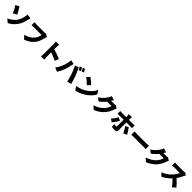

<svg xmlns="http://www.w3.org/2000/svg" viewBox="1109 -4290 7802 7802"><g transform="rotate(45 5010.0 -389.0)"><path d="M232 -71Q446 -161 568 -334Q646 -444 683 -623Q700 -703 698 -765L895 -738Q878 -681 860 -600Q812 -393 720 -252Q591 -54 377 54ZM235 -765Q310 -659 410 -466L249 -375Q160 -570 78 -684Z M1905 -666Q1896 -648 1879 -586Q1817 -345 1728 -224Q1582 -27 1321 57L1189 -88Q1441 -144 1582 -319Q1667 -424 1692 -577H1252Q1187 -577 1122 -572V-743Q1192 -734 1252 -734H1693Q1750 -734 1785 -743Z M2812 -214Q2686 -279 2468 -357V-100Q2468 -48 2479 51H2289Q2301 -23 2301 -100V-671Q2301 -744 2289 -801H2478Q2468 -706 2468 -671V-534Q2722 -461 2881 -383Z M3788 -808Q3820 -761 3866 -671L3771 -631Q3716 -738 3694 -770ZM3911 -856Q3952 -796 3990 -720L3896 -680Q3854 -766 3817 -818ZM3271 -702 3448 -665Q3430 -600 3421 -550Q3397 -420 3339 -256Q3282 -94 3192 36L3021 -36Q3119 -164 3178 -317Q3254 -513 3271 -702ZM3527 -664 3689 -716Q3761 -582 3838 -382Q3902 -216 3952 -29L3771 30Q3721 -192 3672 -328Q3604 -523 3527 -664Z M4299 -776Q4461 -666 4559 -561L4435 -434Q4328 -551 4184 -653ZM4151 -112Q4365 -141 4525 -234Q4790 -387 4907 -634L5001 -463Q4874 -238 4612 -84Q4437 19 4254 48Z M5965 -620Q5938 -575 5926 -538Q5863 -346 5753 -210Q5604 -27 5347 78L5203 -50Q5457 -128 5608 -296Q5713 -413 5740 -546H5491Q5377 -403 5239 -307L5103 -408Q5289 -522 5414 -721Q5449 -775 5467 -840L5644 -782Q5619 -748 5582 -683H5743Q5800 -683 5842 -696Z M6410 -365Q6321 -197 6217 -84L6086 -173Q6202 -286 6272 -430ZM6643 -501V-47Q6643 55 6528 55Q6426 55 6354 46L6339 -103Q6397 -92 6448 -92Q6482 -92 6483 -126Q6484 -154 6484 -501H6244Q6180 -501 6141 -497V-656Q6203 -648 6244 -648H6484V-715Q6484 -768 6475 -811H6654Q6643 -760 6643 -714V-648H6858Q6917 -648 6966 -655V-497Q6921 -501 6859 -501ZM6846 -435Q6931 -326 7016 -171L6874 -93Q6788 -265 6714 -363Z M7136 -480Q7229 -473 7309 -473H7840Q7862 -473 7963 -480V-289L7907 -292Q7864 -295 7840 -295H7309Q7218 -295 7136 -289Z M8965 -620Q8938 -575 8926 -538Q8863 -346 8753 -210Q8604 -27 8347 78L8203 -50Q8457 -128 8608 -296Q8713 -413 8740 -546H8491Q8377 -403 8239 -307L8103 -408Q8289 -522 8414 -721Q8449 -775 8467 -840L8644 -782Q8619 -748 8582 -683H8743Q8800 -683 8842 -696Z M9873 -683Q9849 -648 9832 -610Q9768 -466 9681 -346Q9836 -212 9953 -67L9814 54Q9720 -80 9575 -220Q9402 -40 9208 53L9082 -78Q9315 -163 9491 -359Q9596 -479 9631 -585H9320Q9304 -585 9192 -577V-749Q9248 -741 9320 -741H9654Q9731 -741 9774 -756Z"/></g></svg>

Font: KaiGen Gothic KR Heavy
Style: Heavy
Weight: 900
Designer: Ryoko NISHIZUKA  (kana & ideographs); Paul D. Hunt (Latin, Greek & Cyrillic); Wenlong ZHANG  (bopomofo); Sandoll Communi
Foundry: Adobe Systems Incorporated
Version: Version 1.002 March 28, 2018